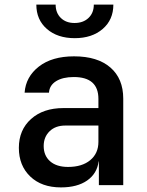

<svg xmlns="http://www.w3.org/2000/svg" viewBox="-20 -805 640 835"><path d="M245 10Q161 10 111.5 -37.5Q62 -85 62 -162Q62 -240 115 -287.5Q168 -335 256 -335H408V-375Q408 -470 301 -470Q253 -470 224 -452Q195 -434 193 -402H87Q92 -471 149 -515.5Q206 -560 302 -560Q404 -560 460 -511.5Q516 -463 516 -376V0H410V-103H409Q402 -50 359 -20Q316 10 245 10ZM276 -79Q337 -79 372.5 -108.5Q408 -138 408 -188V-259H264Q221 -259 195.5 -234Q170 -209 170 -170Q170 -128 198 -103.5Q226 -79 276 -79ZM305 -639Q230 -639 184 -679Q138 -719 138 -785H222Q222 -749 244.5 -727Q267 -705 304 -705Q342 -705 365 -727Q388 -749 388 -785H473Q473 -719 426.5 -679Q380 -639 305 -639Z"/></svg>

Font: JetBrains Mono SemiBold
Style: Regular
Weight: 472
Monospace: yes
Designer: Philipp Nurullin, Konstantin Bulenkov
Foundry: JetBrains
Version: Version 2.305; ttfautohint (v1.8.4.7-5d5b)